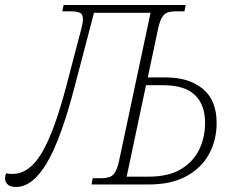

<svg xmlns="http://www.w3.org/2000/svg" viewBox="-63 -734 930 764"><path d="M1 10Q-22 10 -32.5 0Q-43 -10 -43 -25Q-43 -34 -39 -44Q-25 -42 -13 -42Q54 -42 104 -127Q154 -212 202 -396L261 -621Q267 -644 267 -658Q267 -679 253 -684Q239 -689 217 -689H185L190 -714H676L671 -689H640Q616 -689 602 -683.5Q588 -678 579 -660Q570 -642 563 -605L525 -426H595Q689 -426 744 -380.5Q799 -335 799 -245Q799 -176 768.5 -120.5Q738 -65 678 -32.5Q618 0 530 0H301L306 -25H338Q361 -25 375 -30.5Q389 -36 398 -54Q407 -72 414 -109L536 -683H311L234 -389Q179 -178 122.5 -84Q66 10 1 10ZM585 -395H518L441 -31H527Q606 -31 655.5 -60Q705 -89 729 -137.5Q753 -186 753 -245Q753 -317 712.5 -356Q672 -395 585 -395Z"/></svg>

Font: Noto Serif SemiCondensed ExtraLight
Style: Italic
Weight: 200
Width: 4
Italic angle: -12°
Designer: Monotype Design Team
Foundry: Monotype Imaging Inc.
Version: Version 2.013